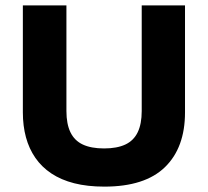

<svg xmlns="http://www.w3.org/2000/svg" viewBox="-20 -680 773 714"><path d="M368 14Q305 14 256 1.5Q207 -11 171 -35Q135 -59 111.5 -93Q88 -127 76.5 -169.5Q65 -212 65 -262V-660H227V-267Q227 -219 242 -188Q257 -157 288 -142.5Q319 -128 367 -128Q415 -128 446 -142.5Q477 -157 492 -188Q507 -219 507 -267V-660H668V-262Q668 -131 593.5 -58.5Q519 14 368 14Z"/></svg>

Font: Bricolage Grotesque 96pt ExtraBold ExtraBold
Style: Regular
Weight: 800
Version: Version 1.001;gftools[0.9.33.dev8+g029e19f]